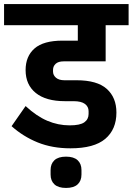

<svg xmlns="http://www.w3.org/2000/svg" viewBox="-40 -718 653 945"><path d="M307 12Q217 12 145.5 -17Q74 -46 17 -97L86 -196Q140 -146 193 -123.5Q246 -101 303 -101Q354 -101 375 -116Q396 -131 396 -157V-171Q396 -193 378 -206.5Q360 -220 322 -220H280Q186 -220 136 -260.5Q86 -301 86 -373Q86 -441 130 -479.5Q174 -518 268 -518H343V-594H-20V-698H593V-594H480V-416H273Q247 -416 234 -404Q221 -392 221 -374V-366Q221 -348 235.5 -335.5Q250 -323 277 -323H337Q438 -323 485.5 -280.5Q533 -238 533 -164Q533 -81 478 -34.5Q423 12 307 12ZM285 207Q247 207 228 189.5Q209 172 209 141V119Q209 88 228 70.5Q247 53 285 53Q323 53 342 70.5Q361 88 361 119V141Q361 172 342 189.5Q323 207 285 207Z"/></svg>

Font: IBM Plex Sans Devanagari
Style: Bold
Weight: 700
Designer: Mike Abbink, Paul van der Laan, Pieter van Rosmalen, Erin McLaughlin
Foundry: Bold Monday
Version: Version 1.1